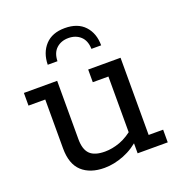

<svg xmlns="http://www.w3.org/2000/svg" viewBox="-113 -689 751 797"><g transform="rotate(-20 262.5 -291.0)"><path d="M216 10Q153 10 117 -23Q81 -56 81 -125V-341H7V-397H154V-139Q154 -94 174.5 -73.5Q195 -53 241 -53Q273 -53 307.5 -65.5Q342 -78 380 -111L360 -82V-341H291V-397H434V-56H498V0H365V-58L384 -61Q347 -25 302.5 -7.5Q258 10 216 10ZM140 -473Q141 -526 171.5 -559Q202 -592 258 -592Q315 -592 345.5 -559Q376 -526 376 -473H333Q332 -510 311 -529Q290 -548 258 -548Q226 -548 205 -529Q184 -510 183 -473Z"/></g></svg>

Font: Rokkitt
Style: Regular
Weight: 400
Designer: Vernon Adams
Foundry: Vernon Adams
Version: Version 3.103